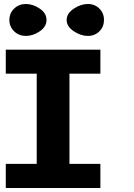

<svg xmlns="http://www.w3.org/2000/svg" viewBox="-20 -942 669 962"><path d="M9 0V-121H164V-573H9V-693H483V-573H328V-121H483V0ZM51 -785Q27 -808 27 -842Q27 -876 51 -899Q75 -922 110 -922Q145 -922 179 -899Q213 -876 213 -842Q213 -808 179 -785Q145 -762 110 -762Q75 -762 51 -785ZM349.5 -785.5Q314 -809 314 -842Q314 -875 349.5 -898.5Q385 -922 420 -922Q455 -922 478 -899Q501 -876 501 -842Q501 -808 478 -785Q455 -762 420 -762Q385 -762 349.5 -785.5Z"/></svg>

Font: Fix15 Mono
Style: Bold
Weight: 700
Designer: Carrois Corporate & Edenspiekermann AG
Foundry: Carrois Corporate GbR & Edenspiekermann AG
Version: Version 3.206